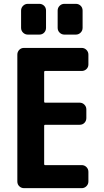

<svg xmlns="http://www.w3.org/2000/svg" viewBox="-20 -980 540 1000"><path d="M315.4 -960H375Q389.6 -960 399.9 -950.2Q410.2 -940.4 410.2 -924.8V-835Q410.2 -820.3 399.9 -810.1Q389.6 -799.8 375 -799.8H315.4Q300.8 -799.8 290.5 -810.1Q280.3 -820.3 280.3 -835V-924.8Q280.3 -939.5 290.5 -949.7Q300.8 -960 315.4 -960ZM125 -960H184.6Q199.2 -960 209.5 -950.2Q219.7 -940.4 219.7 -924.8V-835Q219.7 -820.3 210 -810.1Q200.2 -799.8 184.6 -799.8H125Q110.4 -799.8 100.1 -810.1Q89.8 -820.3 89.8 -835V-924.8Q89.8 -939.5 100.1 -949.7Q110.4 -960 125 -960ZM405.3 -730.5Q419.9 -730.5 430.2 -720.2Q440.4 -710 440.4 -695.3V-644.5Q440.4 -629.9 430.2 -620.1Q419.9 -610.4 405.3 -610.4H214.8Q210 -610.4 210 -605.5V-450.2Q210 -445.3 214.8 -445.3H394.5Q409.2 -445.3 419.4 -435.1Q429.7 -424.8 429.7 -410.2V-365.2Q429.7 -350.6 419.9 -340.3Q410.2 -330.1 394.5 -330.1H214.8Q210 -330.1 210 -325.2V-125Q210 -120.1 214.8 -120.1H405.3Q419.9 -120.1 430.2 -109.9Q440.4 -99.6 440.4 -85V-35.2Q440.4 -20.5 430.2 -10.3Q419.9 0 405.3 0H105.5Q90.8 0 80.6 -9.8Q70.3 -19.5 70.3 -35.2V-695.3Q70.3 -710 80.1 -720.2Q89.8 -730.5 105.5 -730.5Z"/></svg>

Font: Rounded-L Mgen+ 1m bold
Style: Bold
Weight: 700
Designer: [Source Han Sans]
Ryoko NISHIZUKA  (kana & ideographs); Paul D. Hunt (Latin, Greek & Cyrillic); Wenlong ZHANG  (bopomofo
Version: Version 1.059.20150602